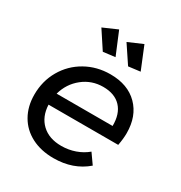

<svg xmlns="http://www.w3.org/2000/svg" viewBox="-178 -888 959 1019"><g transform="rotate(30 301.0 -378.0)"><path d="M567 -304Q567 -270 559 -228H132Q135 -156 179.5 -114Q224 -72 299 -72Q343 -72 383 -86Q423 -100 454 -126L497 -65Q416 5 296 5Q219 5 161 -25Q103 -55 71.5 -110Q40 -165 40 -237Q40 -320 79 -387.5Q118 -455 186 -493.5Q254 -532 337 -532Q444 -532 505.5 -470Q567 -408 567 -304ZM337 -455Q267 -455 213 -412Q159 -369 140 -300H483Q484 -374 446 -414.5Q408 -455 337 -455ZM257 -761 314 -624 241 -615 170 -723ZM412 -761 468 -624 396 -615 324 -723Z"/></g></svg>

Font: Gontserrat
Style: Italic
Weight: 400
Italic angle: -11.3°
Designer: Julieta Ulanovsky
Foundry: Julieta Ulanovsky
Version: Version 6.001